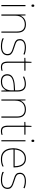

<svg xmlns="http://www.w3.org/2000/svg" viewBox="1697 -2458 771 4205"><g transform="rotate(90 2082.5 -355.5)"><path d="M103 -721Q121 -721 125.5 -711.5Q130 -702 130 -690Q130 -677 125.5 -668Q121 -659 103 -659Q88 -659 83 -668Q78 -677 78 -690Q78 -702 83 -711.5Q88 -721 103 -721ZM116 -528V0H90V-528Z M516 -538Q602 -538 649 -491Q696 -444 696 -346V0H670V-345Q670 -433 629.5 -473Q589 -513 516 -513Q430 -513 376.5 -461.5Q323 -410 323 -302V0H297V-528H318L322 -417H324Q336 -448 359.5 -475.5Q383 -503 421.5 -520.5Q460 -538 516 -538Z M1191 -134Q1191 -67 1141.5 -28.5Q1092 10 993 10Q938 10 893 -0.5Q848 -11 819 -24V-54Q899 -15 993 -15Q1084 -15 1124 -47Q1164 -79 1164 -134Q1164 -173 1142.5 -196.5Q1121 -220 1084.5 -234.5Q1048 -249 1004 -262Q958 -276 919.5 -290.5Q881 -305 858.5 -331.5Q836 -358 836 -407Q836 -469 885 -503.5Q934 -538 1018 -538Q1065 -538 1106 -529.5Q1147 -521 1178 -508L1167 -483Q1139 -497 1098.5 -505Q1058 -513 1018 -513Q946 -513 904.5 -486.5Q863 -460 863 -407Q863 -366 883.5 -344.5Q904 -323 938.5 -311Q973 -299 1013 -286Q1057 -272 1098 -256Q1139 -240 1165 -212.5Q1191 -185 1191 -134Z M1450 -15Q1475 -15 1494 -18.5Q1513 -22 1529 -28V-3Q1513 2 1494.5 6Q1476 10 1450 10Q1380 10 1354.5 -30Q1329 -70 1329 -140V-503H1248V-525L1328 -528L1334 -659H1355V-528H1527V-503H1355V-143Q1355 -82 1375 -48.5Q1395 -15 1450 -15Z M1821 -537Q1903 -537 1944 -492.5Q1985 -448 1985 -350V0H1963L1959 -103H1957Q1936 -57 1891 -23.5Q1846 10 1765 10Q1686 10 1645.5 -28Q1605 -66 1605 -129Q1605 -208 1671.5 -247.5Q1738 -287 1856 -294L1959 -300V-343Q1959 -433 1925 -472.5Q1891 -512 1821 -512Q1781 -512 1743.5 -503Q1706 -494 1663 -472L1654 -498Q1694 -516 1735.5 -526.5Q1777 -537 1821 -537ZM1858 -270Q1756 -265 1694.5 -232Q1633 -199 1633 -129Q1633 -76 1667 -45.5Q1701 -15 1765 -15Q1865 -15 1911.5 -72Q1958 -129 1959 -220V-275Z M2377 -538Q2463 -538 2510 -491Q2557 -444 2557 -346V0H2531V-345Q2531 -433 2490.5 -473Q2450 -513 2377 -513Q2291 -513 2237.5 -461.5Q2184 -410 2184 -302V0H2158V-528H2179L2183 -417H2185Q2197 -448 2220.5 -475.5Q2244 -503 2282.5 -520.5Q2321 -538 2377 -538Z M2853 -15Q2878 -15 2897 -18.5Q2916 -22 2932 -28V-3Q2916 2 2897.5 6Q2879 10 2853 10Q2783 10 2757.5 -30Q2732 -70 2732 -140V-503H2651V-525L2731 -528L2737 -659H2758V-528H2930V-503H2758V-143Q2758 -82 2778 -48.5Q2798 -15 2853 -15Z M3063 -721Q3081 -721 3085.5 -711.5Q3090 -702 3090 -690Q3090 -677 3085.5 -668Q3081 -659 3063 -659Q3048 -659 3043 -668Q3038 -677 3038 -690Q3038 -702 3043 -711.5Q3048 -721 3063 -721ZM3076 -528V0H3050V-528Z M3454 -538Q3522 -538 3564 -505Q3606 -472 3626 -416.5Q3646 -361 3646 -291V-266H3253Q3252 -145 3306 -80Q3360 -15 3463 -15Q3511 -15 3545.5 -22Q3580 -29 3626 -50V-23Q3588 -6 3549.5 2Q3511 10 3463 10Q3380 10 3327.5 -25Q3275 -60 3250.5 -121Q3226 -182 3226 -259Q3226 -334 3251 -397.5Q3276 -461 3326.5 -499.5Q3377 -538 3454 -538ZM3454 -513Q3370 -513 3316.5 -456.5Q3263 -400 3254 -291H3619Q3620 -390 3579 -451.5Q3538 -513 3454 -513Z M4118 -134Q4118 -67 4068.5 -28.5Q4019 10 3920 10Q3865 10 3820 -0.5Q3775 -11 3746 -24V-54Q3826 -15 3920 -15Q4011 -15 4051 -47Q4091 -79 4091 -134Q4091 -173 4069.5 -196.5Q4048 -220 4011.5 -234.5Q3975 -249 3931 -262Q3885 -276 3846.5 -290.5Q3808 -305 3785.5 -331.5Q3763 -358 3763 -407Q3763 -469 3812 -503.5Q3861 -538 3945 -538Q3992 -538 4033 -529.5Q4074 -521 4105 -508L4094 -483Q4066 -497 4025.5 -505Q3985 -513 3945 -513Q3873 -513 3831.5 -486.5Q3790 -460 3790 -407Q3790 -366 3810.5 -344.5Q3831 -323 3865.5 -311Q3900 -299 3940 -286Q3984 -272 4025 -256Q4066 -240 4092 -212.5Q4118 -185 4118 -134Z"/></g></svg>

Font: Noto Sans Thaana Thin
Style: Regular
Weight: 100
Designer: David Williams
Foundry: Google Inc.
Version: Version 3.001; ttfautohint (v1.8.4.7-5d5b)